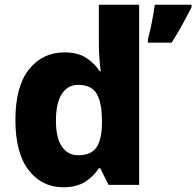

<svg xmlns="http://www.w3.org/2000/svg" viewBox="-20 -780 828 810"><path d="M246 10Q157 10 101 -62Q45 -134 45 -274Q45 -415 102 -487Q159 -559 252 -559Q308 -559 343.5 -536Q379 -513 401 -479H405Q402 -498 399.5 -532.5Q397 -567 397 -598V-760H567V0H438L403 -70H397Q376 -37 340 -13.5Q304 10 246 10ZM310 -125Q364 -125 386.5 -157.5Q409 -190 410 -257V-272Q410 -345 388.5 -383.5Q367 -422 309 -422Q266 -422 241 -384Q216 -346 216 -271Q216 -197 241.5 -161Q267 -125 310 -125ZM788 -749Q770 -715 750.5 -678.5Q731 -642 704 -600H604V-614Q612 -643 620.5 -685.5Q629 -728 633 -760H788Z"/></svg>

Font: Noto Sans Canadian Aboriginal ExtraBold
Style: Regular
Weight: 800
Designer: Monotype Design Team, Typotheque's Kevin King
Foundry: Monotype Imaging Inc.
Version: Version 2.004; ttfautohint (v1.8.4.7-5d5b)